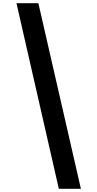

<svg xmlns="http://www.w3.org/2000/svg" viewBox="-20 -813 609 1201"><path d="M220 -793 486 368H348L83 -793Z"/></svg>

Font: Noto Sans Kannada ExtraBold
Style: Regular
Weight: 800
Designer: Jelle Bosma - Monotype Design Team
Foundry: Monotype Imaging Inc.
Version: Version 2.005; ttfautohint (v1.8.4.7-5d5b)